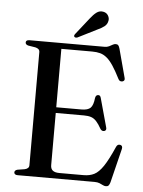

<svg xmlns="http://www.w3.org/2000/svg" viewBox="-60 -928 741 992"><g transform="rotate(5 311.0 -432.0)"><path d="M199 -367H366.5Q400 -367 413.8 -380.8Q427.5 -394.5 431.5 -432.5Q433 -440.5 436.5 -444.2Q440 -448 445.5 -448.5Q457.5 -450 461 -434.5L502 -286Q504.5 -278 502.2 -273.2Q500 -268.5 494 -266.5Q488 -265 483 -267Q478 -269 474 -274.5Q459.5 -300.5 447 -314Q434.5 -327.5 419.5 -332.5Q404.5 -337.5 382.5 -337.5H199ZM49.5 -687Q49.5 -693 54 -696.5Q58.5 -700 67.5 -700H457Q471 -700 480.5 -704.8Q490 -709.5 498 -714.2Q506 -719 514 -719Q522.5 -719 527 -714.2Q531.5 -709.5 535 -697L574.5 -549.5Q577 -542 574.5 -537Q572 -532 565.5 -530Q558.5 -528 552.5 -530.8Q546.5 -533.5 543 -541.5Q522.5 -582 505.8 -607.2Q489 -632.5 472.5 -646.2Q456 -660 437.8 -665Q419.5 -670 396 -670H236V-66.5Q236 -48 247.2 -39Q258.5 -30 281.5 -30H407.5Q439 -30 462.2 -41.8Q485.5 -53.5 508.8 -88Q532 -122.5 562 -191Q565.5 -198 570.2 -200.8Q575 -203.5 581.5 -202.5Q588.5 -201.5 591.5 -196.2Q594.5 -191 592.5 -182L549 -5.5Q545.5 6.5 540.8 11.8Q536 17 527 17Q519 17 511 12.8Q503 8.5 492.5 4.2Q482 0 466.5 0H67.5Q58.5 0 54 -3.8Q49.5 -7.5 49.5 -13Q49.5 -24 64 -28L101.5 -34Q112.5 -36.5 118.2 -42Q124 -47.5 124 -56.5V-643.5Q124 -652.5 118.2 -658Q112.5 -663.5 101.5 -666L64 -672Q49.5 -676 49.5 -687ZM368 -838.5Q384.5 -860 400.2 -871.8Q416 -883.5 434.5 -880Q452 -877 460.2 -863.5Q468.5 -850 466 -836.5Q463 -817.5 448.5 -806.2Q434 -795 412.5 -785.5L314 -736Q310 -734.5 305.2 -734.5Q300.5 -734.5 297.5 -738Q295 -741 296.2 -745.2Q297.5 -749.5 300.5 -753Z"/></g></svg>

Font: Fraunces 60pt
Style: Regular
Weight: 400
Version: Version 1.000;[b76b70a41]